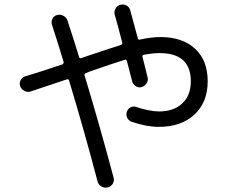

<svg xmlns="http://www.w3.org/2000/svg" viewBox="-20 -804 1040 877"><path d="M118.2 -385.7Q104.5 -381.8 90.8 -389.2Q77.1 -396.5 72.3 -410.2Q67.4 -423.8 74.2 -437.5Q81.1 -451.2 94.7 -455.1Q160.2 -474.6 264.6 -509.8Q271.5 -511.7 270.5 -521.5Q236.3 -633.8 217.8 -689.5Q212.9 -704.1 219.2 -717.8Q225.6 -731.4 240.7 -735.4Q255.9 -739.3 269.5 -731.9Q283.2 -724.6 288.1 -710.9Q324.2 -600.6 340.8 -544.9Q342.8 -535.2 351.6 -539.1Q357.4 -541 360.4 -542Q490.2 -585.9 532.2 -598.6Q540 -601.6 538.1 -610.4Q518.6 -686.5 503.9 -737.3Q500 -751 507.8 -764.6Q515.6 -778.3 530.3 -782.2Q544.9 -786.1 558.1 -778.8Q571.3 -771.5 575.2 -755.9Q577.1 -748 589.8 -701.7Q602.5 -655.3 609.4 -629.9Q611.3 -621.1 618.2 -623Q671.9 -634.8 711.9 -634.8Q813.5 -634.8 871.1 -581.5Q928.7 -528.3 928.7 -432.6Q928.7 -336.9 868.2 -280.8Q807.6 -224.6 706.1 -224.6Q647.5 -224.6 581.1 -248Q567.4 -252.9 561 -266.1Q554.7 -279.3 559.6 -293.9Q563.5 -306.6 576.2 -313.5Q588.9 -320.3 602.5 -315.4Q660.2 -295.9 706.1 -294.9Q773.4 -294.9 812.5 -331.5Q851.6 -368.2 851.6 -432.6Q851.6 -561.5 709 -561.5Q678.7 -561.5 636.7 -553.7Q628.9 -551.8 630.9 -543.9Q646.5 -479.5 654.3 -450.2Q658.2 -436.5 649.4 -423.3Q640.6 -410.2 627 -406.2Q613.3 -402.3 600.6 -410.2Q587.9 -418 584 -431.6L559.6 -525.4Q557.6 -533.2 550.8 -531.2Q480.5 -508.8 410.2 -484.4Q406.2 -483.4 393.6 -478.5Q380.9 -473.6 373 -470.7Q364.3 -466.8 366.2 -460Q437.5 -223.6 499 7.8Q502.9 22.5 495.1 35.2Q487.3 47.9 472.2 51.8Q457 55.7 443.4 47.9Q429.7 40 425.8 25.4Q364.3 -209 295.9 -434.6Q293.9 -444.3 285.2 -441.4Q248 -428.7 118.2 -385.7Z"/></svg>

Font: Rounded Mgen+ 2m regular
Style: Regular
Weight: 400
Designer: [Source Han Sans]
Ryoko NISHIZUKA  (kana & ideographs); Paul D. Hunt (Latin, Greek & Cyrillic); Wenlong ZHANG  (bopomofo
Version: Version 1.059.20150602